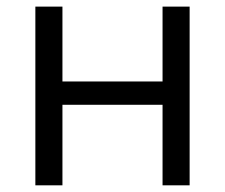

<svg xmlns="http://www.w3.org/2000/svg" viewBox="-20 -555 674 575"><path d="M167 -535.2V-311H466.8V-535.2H547.9V0H466.8V-241.2H167V0H85.9V-535.2Z"/></svg>

Font: Zoram GWebM
Style: Regular
Weight: 400
Foundry: Ascender Corporation
Version: Version 1.000